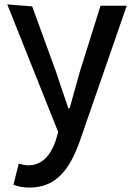

<svg xmlns="http://www.w3.org/2000/svg" viewBox="-20 -573 616 871"><path d="M13 -553 244 26 232 67C210 130 172 177 108 177C93 177 76 172 65 169L41 265C61 273 84 278 113 278C235 278 296 195 341 70L555 -547H436L342 -247L296 -82H290C271 -136 252 -194 235 -245L126 -544Z"/></svg>

Font: GenEiGothic-pro-SemiBold
Style: Regular
Weight: 500
Designer: Ryoko NISHIZUKA (kana & ideographs); Paul D. Hunt (Latin, Greek & Cyrillic); Wenlong ZHANG (bopomofo); Sandoll Communica
Foundry: Adobe Systems Incorporated; o_tamon
Version: Version 1.000.140830